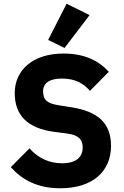

<svg xmlns="http://www.w3.org/2000/svg" viewBox="-20 -997 664 1029"><path d="M303 12C180 12 98 -34 38 -101L138 -202C185 -149 244 -122 313 -122C388 -122 423 -155 423 -206C423 -245 407 -272 342 -281L273 -290C125 -309 59 -381 59 -498C59 -561 84 -614 129 -651C173 -688 238 -710 321 -710C426 -710 506 -676 563 -612L462 -510C429 -549 384 -576 312 -576C244 -576 211 -551 211 -508C211 -460 235 -442 294 -433L363 -422C507 -399 575 -336 575 -215C575 -148 551 -91 505 -51C459 -11 390 12 303 12ZM326 -740 238 -783 337 -977 460 -916Z"/></svg>

Font: Plexus Sans Bold
Style: Regular
Weight: 700
Version: Version 2.001;PS 002.001;hotconv 1.0.70;makeotf.lib2.5.58329